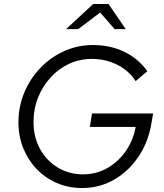

<svg xmlns="http://www.w3.org/2000/svg" viewBox="-20 -938 825 968"><path d="M394 10Q326 10 267.5 -15Q209 -40 165.5 -85Q122 -130 97.5 -190.5Q73 -251 73 -321Q73 -401 102.5 -471.5Q132 -542 184 -596Q236 -650 304 -680.5Q372 -711 448 -711Q535 -711 605.5 -677.5Q676 -644 723 -579L664 -529Q630 -582 571 -611.5Q512 -641 443 -641Q382 -641 329 -616.5Q276 -592 235.5 -548Q195 -504 172 -446.5Q149 -389 149 -323Q149 -247 181.5 -187.5Q214 -128 271 -93.5Q328 -59 399 -59Q464 -59 519 -89.5Q574 -120 612.5 -174Q651 -228 664 -298H433L444 -366H752L743 -314Q727 -220 677 -146.5Q627 -73 554 -31.5Q481 10 394 10ZM313 -791 450 -918H527L614 -791H558L485 -875L374 -791Z"/></svg>

Font: Red Hat Text VF
Style: Italic
Weight: 300
Italic angle: -12°
Designer: Pentagram, MCKL
Foundry: Pentagram, MCKL
Version: Version 1.023